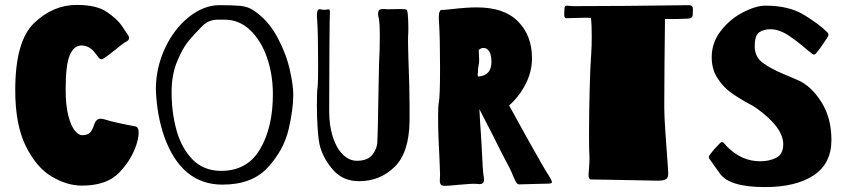

<svg xmlns="http://www.w3.org/2000/svg" viewBox="-20 -740 3442 781"><path d="M495 -606Q505 -593 505 -586Q505 -580 501 -576Q497 -572 491 -569Q485 -566 483 -564Q471 -556 451 -539Q442 -532 424.5 -518.5Q407 -505 401 -502Q397 -499 393 -499Q386 -499 380 -507Q374 -515 372 -518Q370 -521 361.5 -531Q353 -541 340 -548Q327 -555 311 -555Q281 -555 264 -516Q247 -477 247 -377Q247 -311 258 -269Q269 -227 284.5 -208.5Q300 -190 314 -190Q334 -190 344.5 -199Q355 -208 363 -233Q371 -257 389 -257Q395 -257 402.5 -255Q410 -253 414 -252Q424 -248 463 -239.5Q502 -231 530 -226Q544 -223 544 -202Q544 -192 543 -187Q542 -174 535 -152Q514 -88 463.5 -36.5Q413 15 313 15Q252 15 190 -22Q128 -59 85 -145.5Q42 -232 42 -373Q42 -573 119 -646.5Q196 -720 292 -720Q374 -720 416 -690.5Q458 -661 474.5 -636.5Q491 -612 495 -606Z M1173 -356Q1173 -294 1153.5 -212Q1134 -130 1070 -59.5Q1006 11 885 11Q719 11 649 -182Q618 -269 614 -376Q614 -464 651 -543.5Q688 -623 748.5 -671Q809 -719 873 -719Q931 -719 959.5 -716Q988 -713 1011 -698Q1071 -658 1107.5 -590Q1144 -522 1158.5 -457.5Q1173 -393 1173 -356ZM1090 -356Q1090 -438 1065.5 -507.5Q1041 -577 996.5 -618.5Q952 -660 894 -660Q889 -660 867.5 -660Q846 -660 830 -653Q814 -646 801 -632Q768 -599 745.5 -571.5Q723 -544 700.5 -490Q678 -436 678 -365Q678 -281 698.5 -208.5Q719 -136 764 -90.5Q809 -45 880 -45Q986 -45 1038 -133.5Q1090 -222 1090 -356Z M1319 -288Q1319 -230 1333.5 -184Q1348 -138 1374 -112Q1400 -86 1432 -86Q1476 -86 1495.5 -111.5Q1515 -137 1515 -165L1517 -226Q1520 -376 1520 -392Q1520 -415 1522 -483Q1525 -540 1525 -595Q1525 -644 1521 -664Q1518 -676 1518 -683Q1518 -697 1524.5 -700.5Q1531 -704 1537.5 -703.5Q1544 -703 1546 -703Q1556 -702 1568.5 -702.5Q1581 -703 1591 -703H1617Q1633 -703 1635.5 -698.5Q1638 -694 1639 -679Q1641 -657 1641 -625Q1641 -603 1640 -593Q1639 -583 1641 -509Q1646 -387 1646 -308V-247Q1644 -118 1584.5 -60.5Q1525 -3 1441 -3Q1377 -3 1338 -45.5Q1299 -88 1283 -140Q1276 -163 1272.5 -211.5Q1269 -260 1269 -311Q1269 -368 1272 -387Q1274 -401 1274 -480Q1274 -606 1270 -662Q1269 -668 1269 -678Q1269 -709 1288 -701L1299 -700Q1303 -700 1307.5 -701Q1312 -702 1317 -702Q1322 -702 1322 -691Q1321 -679 1320 -551Q1319 -423 1319 -288Z M2225 1Q2225 5 2220 6Q2215 7 2211.5 7Q2208 7 2206 7L2093 10Q2085 10 2080.5 3Q2076 -4 2068 -22Q2063 -37 2050 -62Q2030 -98 1981 -197L1930 -296L1933 -243L1938 -167Q1944 -33 1948 -19Q1949 -15 1949 -9Q1949 9 1930 9Q1924 9 1920 8Q1904 6 1842 12Q1800 16 1791 16Q1778 16 1773.5 11Q1769 6 1769 -6L1770 -29L1768 -87Q1762 -191 1762 -268Q1762 -308 1765 -323Q1770 -348 1770 -464Q1770 -585 1766 -647Q1765 -655 1765 -669Q1765 -685 1768 -692Q1771 -699 1774.5 -699.5Q1778 -700 1787 -700L1809 -702Q1878 -710 1919 -710Q2031 -710 2087.5 -652.5Q2144 -595 2144 -503Q2144 -430 2097 -363Q2077 -334 2051 -311L2121 -184Q2198 -46 2211 -28Q2225 -6 2225 1ZM1951 -435Q1979 -448 1979 -488Q1979 -517 1970 -531Q1961 -545 1947 -545Q1936 -545 1928 -537Q1927 -536 1928 -523Q1929 -510 1929 -497Q1929 -486 1928 -481Q1924 -464 1924 -446L1923 -437L1924 -429Q1939 -429 1951 -435Z M2798 -687Q2799 -674 2793 -669Q2787 -664 2774 -664Q2766 -664 2743.5 -663Q2721 -662 2689 -663H2685L2683 -482L2682 -306Q2682 -266 2686.5 -204.5Q2691 -143 2692 -127Q2698 -47 2698 -37Q2699 -17 2689 -11Q2679 -5 2654 -5L2610 -6Q2605 -6 2446 -9L2384 -10Q2374 -10 2374 -30Q2374 -37 2376 -57Q2378 -83 2378 -97Q2376 -123 2376 -188Q2376 -275 2378.5 -374Q2381 -473 2385 -523Q2387 -549 2387 -593Q2387 -642 2384 -667L2366 -668L2283 -666Q2275 -666 2275 -682L2276 -704Q2276 -712 2278.5 -714.5Q2281 -717 2287 -717Q2291 -717 2297 -716Q2303 -715 2311 -715L2524 -716L2698 -718Q2739 -719 2782 -719Q2794 -718 2796.5 -713Q2799 -708 2798.5 -699.5Q2798 -691 2798 -687Z M3346 -608Q3350 -604 3350 -599Q3350 -596 3347.5 -591.5Q3345 -587 3344 -585Q3339 -578 3327.5 -560.5Q3316 -543 3309 -535Q3306 -531 3302.5 -526.5Q3299 -522 3296.5 -520Q3294 -518 3289 -518Q3287 -518 3279.5 -524.5Q3272 -531 3265 -536Q3225 -571 3187 -596Q3149 -621 3114 -621Q3086 -621 3068 -608.5Q3050 -596 3050 -552Q3050 -509 3082 -485Q3114 -461 3167 -439Q3172 -437 3225.5 -414Q3279 -391 3320.5 -326Q3362 -261 3362 -171Q3362 -75 3290 -27Q3218 21 3091 21Q2947 21 2908 -34.5Q2869 -90 2867 -92Q2863 -97 2863 -102Q2863 -105 2871 -115Q2884 -133 2909 -158Q2913 -162 2917 -162Q2922 -162 2928 -154.5Q2934 -147 2938 -143Q2997 -84 3072 -84Q3110 -84 3138 -98.5Q3166 -113 3166 -153Q3166 -222 3057 -300Q3039 -312 3023 -320Q2981 -343 2951 -365Q2921 -387 2898 -423Q2875 -459 2875 -507Q2875 -567 2912.5 -615Q2950 -663 3002.5 -690Q3055 -717 3094 -717Q3189 -717 3250.5 -679.5Q3312 -642 3346 -608Z"/></svg>

Font: Barrio
Style: Regular
Weight: 400
Designer: Pablo Cosgaya & Sergio Jimenez
Foundry: Pablo Cosgaya & Sergio Jimenez
Version: Version 1.005